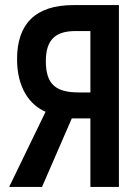

<svg xmlns="http://www.w3.org/2000/svg" viewBox="-20 -734 540 754"><path d="M16 0H145L262 -269H335V0H447V-714H268C119 -714 47 -640 47 -502C47 -388 97 -322 159 -295ZM290 -371C201 -371 160 -401 160 -494C160 -578 198 -612 276 -612H335V-371Z"/></svg>

Font: Noto Sans Mono ExtraCondensed SemiBold
Style: Regular
Weight: 600
Width: 2
Designer: Monotype Design Team
Foundry: Monotype Imaging Inc.
Version: Version 2.014